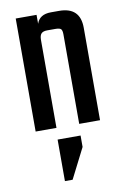

<svg xmlns="http://www.w3.org/2000/svg" viewBox="-83 -537 530 816"><g transform="rotate(-10 182.5 -129.5)"><path d="M129.9 229V49.8H229V99.1L163.1 229ZM195.8 -487.8H231Q321.8 -487.8 321.8 -398.9V0H231.9V-386.2Q231.9 -403.8 226.1 -409.4Q220.2 -415 202.1 -415H167Q149.4 -415 141.6 -407Q133.8 -398.9 133.8 -379.9V0H43.9V-487.8H133.8V-449.2Q146.5 -487.8 195.8 -487.8Z"/></g></svg>

Font: Teko
Style: Regular
Weight: 400
Designer: Manushi Parikh, Jonny Pinhorn
Foundry: Indian Type Foundry
Version: Version 2.000;PS 1.0;hotconv 1.0.79;makeotf.lib2.5.61930